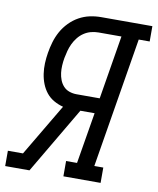

<svg xmlns="http://www.w3.org/2000/svg" viewBox="-91 -800 709 864"><g transform="rotate(10 263.5 -367.5)"><path d="M-8 0V-70H61L202 -308Q179 -314 159 -325.5Q139 -337 125 -354.5Q111 -372 102.5 -393.5Q94 -415 90.5 -439Q87 -463 88 -487Q89 -511 93 -535Q97 -560 104.5 -585.5Q112 -611 125 -634.5Q138 -658 157.5 -678Q177 -698 200.5 -711Q224 -724 249.5 -729.5Q275 -735 301 -735H535V-665H485L387 -70H428V0H258V-70H308L347 -304H282L103 0ZM252 -374H358L406 -665H301Q284 -665 267 -660.5Q250 -656 235 -646Q220 -636 208.5 -621.5Q197 -607 189.5 -591Q182 -575 177.5 -558Q173 -541 170 -525Q167 -508 166 -490.5Q165 -473 167 -456.5Q169 -440 175 -424.5Q181 -409 192 -397Q203 -385 219 -379.5Q235 -374 252 -374Z"/></g></svg>

Font: Iosevka Slab Oblique
Style: Regular
Weight: 400
Italic angle: -9°
Monospace: yes
Designer: Belleve Invis
Foundry: Belleve Invis
Version: Version 11.1.1; ttfautohint (v1.8.3)